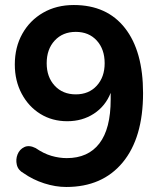

<svg xmlns="http://www.w3.org/2000/svg" viewBox="-20 -735 640 765"><path d="M282 -359Q334 -359 365.5 -393.5Q397 -428 397 -483Q397 -539 365.5 -573.5Q334 -608 282 -608Q230 -608 198 -573.5Q166 -539 166 -483Q166 -428 198 -393.5Q230 -359 282 -359ZM244 10Q201 10 156 -4.5Q111 -19 74 -45Q52 -57 47 -78.5Q42 -100 50 -120Q58 -140 77 -149Q96 -158 122 -145Q154 -123 185 -114Q216 -105 246 -105Q331 -105 376 -163.5Q421 -222 421 -339V-365Q400 -312 354 -282Q308 -252 248 -252Q188 -252 141 -281Q94 -310 66.5 -361.5Q39 -413 39 -478Q39 -547 69 -600.5Q99 -654 152 -684.5Q205 -715 274 -715Q406 -715 478 -623Q550 -531 550 -364Q550 -186 469 -88Q388 10 244 10Z"/></svg>

Font: Chiron GoRound TC SB
Style: Regular
Weight: 500
Designer: Ryoko NISHIZUKA 西塚涼子 (kana, bopomofo & ideographs); Paul D. Hunt (Latin, Greek & Cyrillic); Sandoll Communications 산돌커뮤니
Foundry: Adobe
Version: Version 1.000;hotconv 1.1.1;makeotfexe 2.6.0